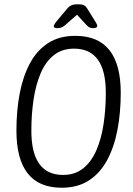

<svg xmlns="http://www.w3.org/2000/svg" viewBox="-20 -874 624 900"><path d="M269 6Q57 6 57 -262Q57 -356 72.5 -436.5Q88 -517 120.5 -577.5Q153 -638 205.5 -672Q258 -706 333 -706Q546 -706 546 -439Q546 -346 530.5 -265Q515 -184 482 -123Q449 -62 396.5 -28Q344 6 269 6ZM276 -54Q331 -54 369.5 -84.5Q408 -115 431.5 -169Q455 -223 465.5 -292.5Q476 -362 476 -439Q476 -646 327 -646Q271 -646 232.5 -615.5Q194 -585 171 -531.5Q148 -478 137.5 -408.5Q127 -339 127 -261Q127 -54 276 -54ZM251 -742Q232 -742 232 -751Q232 -759 250 -780L298 -837Q306 -846 316.5 -850Q327 -854 345 -854Q364 -854 372.5 -850Q381 -846 387 -837L423 -779Q428 -771 432 -764Q436 -757 436 -753Q436 -742 416 -742Q407 -742 400.5 -745Q394 -748 386 -756L341 -805L285 -756Q269 -742 251 -742Z"/></svg>

Font: Asap Condensed Condensed Light
Style: Italic
Weight: 300
Width: 3
Italic angle: -6°
Designer: Pablo Cosgaya
Foundry: Omnibus-Type
Version: Version 3.001; ttfautohint (v1.8.4.7-5d5b)